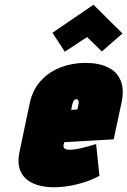

<svg xmlns="http://www.w3.org/2000/svg" viewBox="-20 -776 537 809"><path d="M496 -635 374 -756 201 -638 253 -558 347 -620 409 -559ZM248 -166 251 -177 459 -189 492 -343Q504 -399 488.5 -436.5Q473 -474 434.5 -492.5Q396 -511 340 -511Q284 -511 235 -492Q186 -473 151.5 -435Q117 -397 105 -340L62 -135Q54 -97 61.5 -69Q69 -41 89 -23Q109 -5 139.5 4Q170 13 207 13Q256 13 307 0Q358 -13 399 -35L385 -169Q363 -162 329 -153.5Q295 -145 275 -145Q266 -145 260.5 -146.5Q255 -148 252 -150.5Q249 -153 248 -157Q247 -161 248 -166ZM310 -333 306 -315 280 -313 284 -334Q286 -342 288 -347Q290 -352 293.5 -355Q297 -358 302 -358Q307 -358 309 -355Q311 -352 311.5 -346.5Q312 -341 310 -333Z"/></svg>

Font: Advent Pro Black
Style: Italic
Weight: 900
Italic angle: -12°
Version: Version 3.000